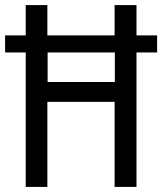

<svg xmlns="http://www.w3.org/2000/svg" viewBox="-21 -734 637 754"><path d="M80 0H165V-334H429V0H515V-528H596V-595H515V-714H429V-595H165V-714H80V-595H-1V-528H80ZM166 -412V-528H430V-412Z"/></svg>

Font: Noto Sans Arabic UI Cn
Style: Regular
Weight: 400
Width: 3
Designer: Monotype Design Team, Nadine Chahine and Nizar Qandah
Foundry: Monotype Imaging Inc.
Version: Version 2.010